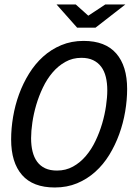

<svg xmlns="http://www.w3.org/2000/svg" viewBox="-20 -830 590 859"><path d="M225.1 8.8Q127.4 8.8 78.6 -47.1Q29.8 -103 29.8 -206.1Q29.8 -255.4 38.6 -307.4Q47.4 -359.4 65.2 -408.2Q83 -457 109.9 -500.5Q136.7 -543.9 172.6 -576.4Q208.5 -608.9 253.9 -627.9Q299.3 -647 354 -647Q451.2 -647 500 -590.8Q548.8 -534.7 548.8 -432.1Q548.8 -382.8 540 -330.8Q531.2 -278.8 513.4 -229.7Q495.6 -180.7 469 -137.2Q442.4 -93.8 406.2 -61.3Q370.1 -28.8 325 -10Q279.8 8.8 225.1 8.8ZM460 -425.8Q460 -459 453.4 -485.8Q446.8 -512.7 432.6 -531.5Q418.5 -550.3 396.7 -560.8Q375 -571.3 344.2 -571.3Q304.7 -571.3 272.5 -553.2Q240.2 -535.2 215.1 -505.6Q189.9 -476.1 171.9 -438.2Q153.8 -400.4 142.1 -360.6Q130.4 -320.8 124.8 -282Q119.1 -243.2 119.1 -211.9Q119.1 -178.7 125.7 -152.1Q132.3 -125.5 146.2 -106.4Q160.2 -87.4 182.1 -77.1Q204.1 -66.9 234.9 -66.9Q274.4 -66.9 306.6 -84.7Q338.9 -102.5 364 -132.1Q389.2 -161.6 407.2 -199.5Q425.3 -237.3 437 -277.1Q448.7 -316.9 454.3 -355.7Q460 -394.5 460 -425.8ZM232.9 -810.1H318.8L375 -759.8L451.2 -810.1H541L407.2 -706.1H325.2ZM0 -638.2Z"/></svg>

Font: Code New Roman
Style: Italic
Weight: 400
Italic angle: -11°
Monospace: yes
Designer: Sam Radian
Foundry: Code New Roman
Version: Version 1.508 October 19, 2014